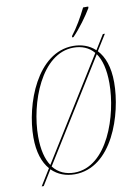

<svg xmlns="http://www.w3.org/2000/svg" viewBox="-104 -1000 791 1114"><g transform="rotate(-10 291.5 -443.5)"><path d="M374 -782 373 -774H381C423 -817 470 -882 496 -926V-934H466C439 -879 407 -824 374 -782ZM49 47H61L116 -42C152 -6 199 11 251 11C472 11 568 -287 568 -475C568 -566 544 -629 506 -669L564 -762H552L499 -676C463 -710 417 -724 370 -724C157 -724 51 -436 51 -241C51 -154 73 -91 109 -50ZM79 -241C79 -438 180 -714 370 -714C418 -714 460 -698 490 -662L120 -67C94 -106 79 -163 79 -241ZM251 1C201 1 157 -17 126 -57L497 -653C524 -615 540 -557 540 -475C540 -286 446 1 251 1Z"/></g></svg>

Font: Noto Serif Display Condensed Thin
Style: Italic
Weight: 100
Width: 3
Italic angle: -12°
Designer: Monotype Design Team
Foundry: Monotype Imaging Inc.
Version: Version 2.009